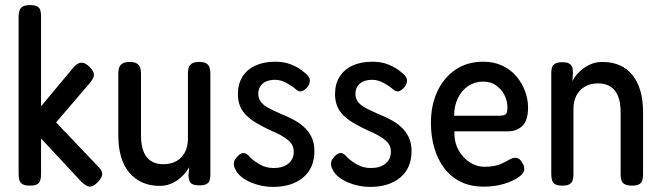

<svg xmlns="http://www.w3.org/2000/svg" viewBox="-20 -718 2595 753"><path d="M362 -68Q380 -51 381 -37.5Q382 -24 365 -5Q352 8 342 12Q332 16 322 11.5Q312 7 300 -4L141 -175V-35Q141 -21 138 -11Q135 -1 126 4.5Q117 10 97 10Q78 10 68.5 4.5Q59 -1 56 -11.5Q53 -22 53 -36V-653Q53 -667 56.5 -677Q60 -687 69.5 -692.5Q79 -698 98 -698Q117 -698 126.5 -692.5Q136 -687 138.5 -676.5Q141 -666 141 -652V-301L266 -451Q277 -464 287 -469Q297 -474 307.5 -471Q318 -468 330 -457Q349 -438 348.5 -424.5Q348 -411 332 -392L200 -238Z M606 11Q568 11 538 -2.5Q508 -16 487 -41Q466 -66 455 -102.5Q444 -139 444 -186V-430Q444 -444 447.5 -453.5Q451 -463 460.5 -469Q470 -475 488 -475Q507 -475 516.5 -469Q526 -463 529.5 -453Q533 -443 533 -429V-186Q533 -150 542.5 -125Q552 -100 571.5 -87Q591 -74 620 -74Q651 -74 672.5 -86.5Q694 -99 705.5 -121.5Q717 -144 717 -173V-430Q717 -444 720.5 -454Q724 -464 733.5 -469.5Q743 -475 762 -475Q780 -475 789.5 -469Q799 -463 802 -453Q805 -443 805 -429V-32Q805 -20 802 -10.5Q799 -1 789.5 4Q780 9 761 9Q747 9 738.5 6Q730 3 726 -3Q722 -9 721 -15.5Q720 -22 719 -29L722 -62Q715 -50 704.5 -37.5Q694 -25 679.5 -14Q665 -3 646.5 4Q628 11 606 11Z M1050 15Q1028 15 1006 10.5Q984 6 964 -2.5Q944 -11 928.5 -23Q913 -35 905 -50Q899 -60 897.5 -69Q896 -78 899 -86.5Q902 -95 910 -103Q923 -118 935 -118Q947 -118 961 -101Q969 -93 979.5 -85.5Q990 -78 1002 -71.5Q1014 -65 1027 -62Q1040 -59 1053 -59Q1089 -59 1110.5 -76Q1132 -93 1132 -123Q1132 -136 1127 -147Q1122 -158 1112 -166.5Q1102 -175 1090 -182.5Q1078 -190 1063.5 -196.5Q1049 -203 1034 -210Q1007 -223 985 -236Q963 -249 946.5 -265Q930 -281 921.5 -301.5Q913 -322 913 -350Q913 -388 930.5 -416.5Q948 -445 981 -460.5Q1014 -476 1059 -476Q1076 -476 1091.5 -473.5Q1107 -471 1122 -465Q1137 -459 1150.5 -451Q1164 -443 1176 -432Q1193 -419 1195 -405.5Q1197 -392 1186 -377Q1175 -364 1164 -360.5Q1153 -357 1143 -366Q1131 -376 1117 -385Q1103 -394 1088.5 -399.5Q1074 -405 1058 -405Q1039 -405 1024 -398.5Q1009 -392 1001 -379.5Q993 -367 993 -350Q993 -335 999.5 -324Q1006 -313 1017.5 -304.5Q1029 -296 1044.5 -288.5Q1060 -281 1078 -273Q1103 -263 1127.5 -250.5Q1152 -238 1171 -221Q1190 -204 1201.5 -181Q1213 -158 1213 -125Q1213 -59 1169 -22Q1125 15 1050 15Z M1431 15Q1409 15 1387 10.5Q1365 6 1345 -2.5Q1325 -11 1309.5 -23Q1294 -35 1286 -50Q1280 -60 1278.5 -69Q1277 -78 1280 -86.5Q1283 -95 1291 -103Q1304 -118 1316 -118Q1328 -118 1342 -101Q1350 -93 1360.5 -85.5Q1371 -78 1383 -71.5Q1395 -65 1408 -62Q1421 -59 1434 -59Q1470 -59 1491.5 -76Q1513 -93 1513 -123Q1513 -136 1508 -147Q1503 -158 1493 -166.5Q1483 -175 1471 -182.5Q1459 -190 1444.5 -196.5Q1430 -203 1415 -210Q1388 -223 1366 -236Q1344 -249 1327.5 -265Q1311 -281 1302.5 -301.5Q1294 -322 1294 -350Q1294 -388 1311.5 -416.5Q1329 -445 1362 -460.5Q1395 -476 1440 -476Q1457 -476 1472.5 -473.5Q1488 -471 1503 -465Q1518 -459 1531.5 -451Q1545 -443 1557 -432Q1574 -419 1576 -405.5Q1578 -392 1567 -377Q1556 -364 1545 -360.5Q1534 -357 1524 -366Q1512 -376 1498 -385Q1484 -394 1469.5 -399.5Q1455 -405 1439 -405Q1420 -405 1405 -398.5Q1390 -392 1382 -379.5Q1374 -367 1374 -350Q1374 -335 1380.5 -324Q1387 -313 1398.5 -304.5Q1410 -296 1425.5 -288.5Q1441 -281 1459 -273Q1484 -263 1508.5 -250.5Q1533 -238 1552 -221Q1571 -204 1582.5 -181Q1594 -158 1594 -125Q1594 -59 1550 -22Q1506 15 1431 15Z M1878 14Q1825 14 1786 -5.5Q1747 -25 1721.5 -59.5Q1696 -94 1683 -139Q1670 -184 1670 -236Q1670 -305 1695 -359Q1720 -413 1766 -444.5Q1812 -476 1875 -476Q1917 -476 1950 -460.5Q1983 -445 2005 -419Q2027 -393 2039 -361Q2051 -329 2051 -297Q2051 -246 2029 -224.5Q2007 -203 1972 -203H1762Q1761 -160 1778.5 -129Q1796 -98 1823 -81Q1850 -64 1879 -64Q1901 -64 1917 -67Q1933 -70 1944.5 -75Q1956 -80 1965 -85Q1974 -90 1981.5 -94Q1989 -98 1998 -99Q2007 -100 2014.5 -95.5Q2022 -91 2027 -81Q2033 -73 2034.5 -67Q2036 -61 2036 -53Q2036 -39 2014.5 -23.5Q1993 -8 1957 3Q1921 14 1878 14ZM1761 -264H1935Q1953 -264 1961.5 -268.5Q1970 -273 1970 -296Q1970 -323 1958 -346Q1946 -369 1925 -383.5Q1904 -398 1875 -398Q1842 -398 1816 -380.5Q1790 -363 1775.5 -332.5Q1761 -302 1761 -264Z M2185 10Q2166 10 2157 4.5Q2148 -1 2145 -11.5Q2142 -22 2142 -35V-432Q2142 -445 2145 -454Q2148 -463 2157.5 -468.5Q2167 -474 2186 -474Q2201 -474 2209.5 -470Q2218 -466 2221.5 -460Q2225 -454 2226 -447Q2227 -440 2227 -434L2225 -400Q2232 -414 2243 -427Q2254 -440 2269.5 -451Q2285 -462 2303 -468.5Q2321 -475 2343 -475Q2381 -475 2410.5 -462Q2440 -449 2460.5 -423.5Q2481 -398 2491.5 -361.5Q2502 -325 2502 -278V-34Q2502 -21 2499 -11Q2496 -1 2487 4.5Q2478 10 2459 10Q2440 10 2430 4.5Q2420 -1 2417 -11.5Q2414 -22 2414 -35V-279Q2414 -315 2404.5 -339.5Q2395 -364 2375.5 -377.5Q2356 -391 2325 -391Q2295 -391 2273.5 -378Q2252 -365 2240.5 -343Q2229 -321 2229 -291V-34Q2229 -21 2226 -11Q2223 -1 2213.5 4.5Q2204 10 2185 10Z"/></svg>

Font: Fredoka SemiCondensed
Style: Regular
Weight: 400
Width: 4
Designer: Ben Nathan
Foundry: Milena B. Brandão, Ben Nathan
Version: Version 2.001